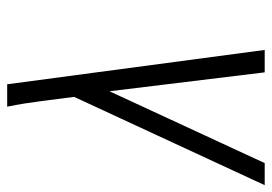

<svg xmlns="http://www.w3.org/2000/svg" viewBox="-142 -642 775 548"><g transform="rotate(-90 246.0 -367.5)"><path d="M-8 0 244 -544 232 -637Q229 -661 225 -686Q221 -711 216 -735H280L378 0H314L260 -443L55 0Z"/></g></svg>

Font: Iosevka Slab Light
Style: Italic
Weight: 300
Italic angle: -9°
Monospace: yes
Designer: Belleve Invis
Foundry: Belleve Invis
Version: Version 11.1.1; ttfautohint (v1.8.3)